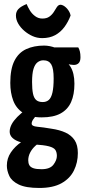

<svg xmlns="http://www.w3.org/2000/svg" viewBox="-20 -736 426 952"><path d="M175 196Q108 196 73 179Q38 162 26 136Q14 110 14 85Q14 49 34 19.5Q54 -10 86 -32Q118 -54 156 -65L190 -35Q172 -28 155.5 -13Q139 2 129.5 20.5Q120 39 120 59Q120 73 125.5 83Q131 93 145.5 98Q160 103 186 103Q228 103 245 80.5Q262 58 262 37Q262 19 254.5 7.5Q247 -4 222.5 -10.5Q198 -17 148 -20Q111 -23 84 -30.5Q57 -38 42 -52Q27 -66 28 -86Q29 -103 38 -120Q47 -137 65.5 -156Q84 -175 112 -195L173 -175Q171 -174 162 -165Q153 -156 145 -144.5Q137 -133 137 -123Q137 -110 165 -107.5Q193 -105 234 -98Q276 -92 305 -78.5Q334 -65 350 -41Q366 -17 366 23Q366 70 346.5 109.5Q327 149 285 172.5Q243 196 175 196ZM187 -154Q128 -154 94 -176.5Q60 -199 45.5 -237.5Q31 -276 31 -325Q31 -394 51.5 -434.5Q72 -475 110 -492.5Q148 -510 199 -510Q212 -510 227.5 -507Q243 -504 257 -498L276 -453Q309 -438 329 -406Q349 -374 349 -321Q349 -267 332.5 -230Q316 -193 280.5 -173.5Q245 -154 187 -154ZM192 -230Q210 -230 222 -240.5Q234 -251 240 -277Q246 -303 246 -347Q246 -397 234 -417Q222 -437 195 -437Q179 -437 166 -427Q153 -417 146 -394Q139 -371 139 -329Q139 -294 143.5 -272Q148 -250 159.5 -240Q171 -230 192 -230ZM346 -414Q331 -414 308.5 -420.5Q286 -427 263 -436Q240 -445 225.5 -452Q211 -459 211 -459L212 -501H368Q373 -493 376 -481Q379 -469 379 -452Q379 -432 370 -423Q361 -414 346 -414ZM189 -547Q164 -547 141.5 -557Q119 -567 100 -583.5Q81 -600 70 -619.5Q59 -639 59 -659Q59 -678 71 -691Q83 -704 112 -716Q118 -701 128 -684.5Q138 -668 154 -656Q170 -644 190 -644Q211 -644 224 -653Q237 -662 246 -675.5Q255 -689 262 -701Q272 -716 286.5 -711.5Q301 -707 314 -691.5Q327 -676 330 -659Q318 -627 299 -601.5Q280 -576 253 -561.5Q226 -547 189 -547Z"/></svg>

Font: Yanone Kaffeesatz SemiBold
Style: Regular
Weight: 600
Designer: Yanone (Cyrillic: Daniel Pouzeot, Huerta Tipografica, and Cyreal)
Foundry: Yanone
Version: Version 2.003